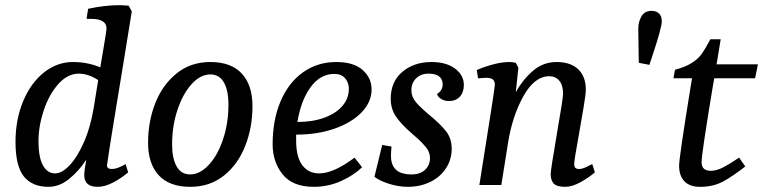

<svg xmlns="http://www.w3.org/2000/svg" viewBox="-20 -716 2953 743"><path d="M40 -167Q40 -253 69.5 -324Q99 -395 150 -435.5Q201 -476 262 -476Q295 -476 323.5 -469.5Q352 -463 368 -455Q373 -484 382 -537.5Q391 -591 392 -602Q395 -643 333 -643H315L321 -682Q387 -696 441 -696Q454 -696 478 -694L490 -672L463 -505Q440 -365 420 -243Q400 -121 394 -76Q394 -62 413 -62Q434 -62 466 -81L476 -49Q453 -29 420 -11Q387 7 358 7Q306 7 306 -38Q306 -56 314 -98Q285 -54 247.5 -23.5Q210 7 167 7Q105 7 72.5 -33Q40 -73 40 -167ZM343 -301 360 -406Q322 -431 285 -431Q241 -431 205 -390Q169 -349 149 -288Q129 -227 129 -171Q129 -106 146.5 -75.5Q164 -45 193 -45Q220 -45 250 -77Q280 -109 305.5 -167.5Q331 -226 343 -301Z M553 -164Q553 -246 581 -317Q609 -388 663.5 -432Q718 -476 794 -476Q874 -476 915.5 -431.5Q957 -387 957 -305Q957 -223 929 -151.5Q901 -80 846.5 -36.5Q792 7 716 7Q636 7 594.5 -37.5Q553 -82 553 -164ZM864 -311Q864 -366 846.5 -397Q829 -428 794 -428Q756 -428 722 -391Q688 -354 667 -291.5Q646 -229 646 -157Q646 -103 663.5 -72Q681 -41 716 -41Q753 -41 787.5 -77.5Q822 -114 843 -176.5Q864 -239 864 -311Z M1035 -157Q1035 -252 1066 -324.5Q1097 -397 1153 -436.5Q1209 -476 1281 -476Q1349 -476 1383.5 -445Q1418 -414 1418 -370Q1418 -322 1380 -282Q1342 -242 1275.5 -218.5Q1209 -195 1126 -195V-172Q1126 -108 1150 -76.5Q1174 -45 1215 -45Q1271 -45 1352 -106L1381 -69Q1350 -38 1300 -15.5Q1250 7 1195 7Q1112 7 1073.5 -41.5Q1035 -90 1035 -157ZM1330 -372Q1330 -396 1315.5 -413Q1301 -430 1274 -430Q1219 -430 1181.5 -378Q1144 -326 1131 -244Q1190 -244 1235 -260.5Q1280 -277 1305 -306Q1330 -335 1330 -372Z M1429 -32 1459 -155 1495 -149Q1493 -129 1493 -113Q1493 -77 1512.5 -59Q1532 -41 1573 -41Q1606 -41 1625 -59Q1644 -77 1644 -104Q1644 -127 1629 -145.5Q1614 -164 1596 -180Q1578 -196 1572 -201Q1534 -234 1513 -264Q1492 -294 1492 -334Q1492 -400 1537 -438Q1582 -476 1650 -476Q1707 -476 1741 -450.5Q1775 -425 1775 -387Q1775 -359 1759.5 -342Q1744 -325 1718 -325Q1702 -325 1689 -332Q1676 -339 1671 -352Q1693 -366 1693 -389Q1693 -431 1638 -431Q1609 -431 1590.5 -413Q1572 -395 1572 -367Q1572 -341 1590 -320Q1608 -299 1643 -270Q1685 -235 1706.5 -207.5Q1728 -180 1728 -140Q1728 -99 1706 -65Q1684 -31 1645 -12Q1606 7 1558 7Q1522 7 1484.5 -5Q1447 -17 1429 -32Z M2111 -42Q2111 -58 2135 -198Q2159 -336 2159 -353Q2159 -386 2144.5 -403.5Q2130 -421 2106 -421Q2048 -421 2005 -343Q1962 -265 1946 -163L1920 0H1835Q1895 -375 1895 -388Q1895 -403 1886.5 -409Q1878 -415 1861 -415Q1854 -415 1830 -413L1825 -445Q1855 -458 1889 -467Q1923 -476 1951 -476Q1964 -476 1976 -473L1986 -454L1976 -359Q2003 -408 2042.5 -442Q2082 -476 2134 -476Q2188 -476 2217.5 -448Q2247 -420 2247 -369Q2247 -352 2238.5 -301.5Q2230 -251 2221 -200Q2202 -96 2202 -81Q2202 -71 2206.5 -66.5Q2211 -62 2221 -62Q2232 -62 2247.5 -69Q2263 -76 2272 -81L2282 -49Q2259 -29 2226.5 -11Q2194 7 2167 7Q2134 7 2122.5 -6Q2111 -19 2111 -42Z M2450 -604Q2450 -632 2462.5 -653Q2475 -674 2501 -674Q2520 -674 2530.5 -663.5Q2541 -653 2541 -634Q2541 -609 2504 -498Q2495 -472 2493 -465L2452 -473Z M2608 -75Q2608 -106 2653 -383L2658 -413H2586L2592 -446Q2633 -457 2658 -473Q2683 -489 2697 -509.5Q2711 -530 2729 -564H2769L2753 -467H2913L2902 -413H2744L2738 -379Q2695 -121 2695 -88Q2695 -55 2731 -55Q2753 -55 2779 -68.5Q2805 -82 2840 -106L2864 -72Q2816 -34 2778 -13.5Q2740 7 2689 7Q2649 7 2628.5 -14.5Q2608 -36 2608 -75Z"/></svg>

Font: Caladea
Style: Italic
Weight: 400
Italic angle: -9°
Designer: Carolina Giovagnoli and Andres Torresi
Foundry: Carolina Giovagnoli & Andres Torresi
Version: Version 1.001